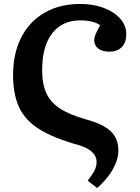

<svg xmlns="http://www.w3.org/2000/svg" viewBox="-20 -734 706 970"><path d="M471 216 423 179Q449 145 458.5 125Q468 105 468 85Q468 25 374 -2Q251 -36 179 -81Q107 -126 76.5 -192Q46 -258 46 -355Q46 -464 87.5 -545Q129 -626 205.5 -670Q282 -714 385 -714Q452 -714 504.5 -694Q557 -674 587.5 -639.5Q618 -605 618 -561Q618 -520 595.5 -496.5Q573 -473 533 -473Q497 -473 476.5 -488.5Q456 -504 456 -532Q456 -544 462.5 -560Q469 -576 486 -607Q450 -631 385 -631Q294 -631 243.5 -565.5Q193 -500 193 -380Q193 -310 214 -263.5Q235 -217 283.5 -185.5Q332 -154 414 -131Q502 -107 540 -70.5Q578 -34 578 26Q578 72 550 121.5Q522 171 471 216Z"/></svg>

Font: Literata 12pt SemiBold
Style: Regular
Weight: 600
Designer: Latin by Veronika Burian and Jose Scaglione. Greek by Irene Vlachou. Cyrillic by Vera Evstafieva.
Foundry: TypeTogether
Version: Version 3.002